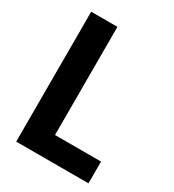

<svg xmlns="http://www.w3.org/2000/svg" viewBox="-173 -810 825 910"><g transform="rotate(30 239.5 -355.5)"><path d="M200.7 -119.1H452.6V0H57.1V-710.9H200.7Z"/></g></svg>

Font: Roboto Condensed
Style: Bold
Weight: 700
Designer: Google
Version: Version 2.134; 2016